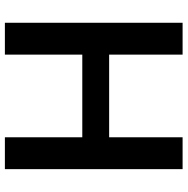

<svg xmlns="http://www.w3.org/2000/svg" viewBox="-11 -757 768 786"><g transform="rotate(90 373.0 -364.0)"><path d="M73.2 0V-727.5H203.6V-426.8H542V-727.5H672.4V0H542V-316.9H203.6V0Z"/></g></svg>

Font: Inter-SemiBold
Style: Regular
Weight: 600
Designer: Rasmus Andersson
Foundry: rsms
Version: Version 4.000;git-a52131595